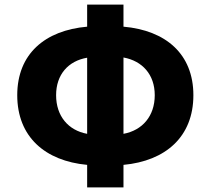

<svg xmlns="http://www.w3.org/2000/svg" viewBox="-20 -790 916 835"><path d="M359 25H517V-73C700 -90 821 -195 821 -376C821 -556 700 -658 517 -674V-770H359V-674C176 -658 55 -556 55 -376C55 -195 176 -90 359 -73ZM359 -208C277 -223 224 -285 224 -376C224 -466 277 -525 359 -539ZM517 -540C599 -525 653 -466 653 -376C653 -285 599 -223 517 -208Z"/></svg>

Font: Noto Sans CJK HK Black
Style: Regular
Weight: 900
Designer: Ryoko NISHIZUKA 西塚涼子 (kana, bopomofo & ideographs); Paul D. Hunt (Latin, Greek & Cyrillic); Sandoll Communications 산돌커뮤니
Foundry: Adobe
Version: Version 2.004;hotconv 1.0.118;makeotfexe 2.5.65603